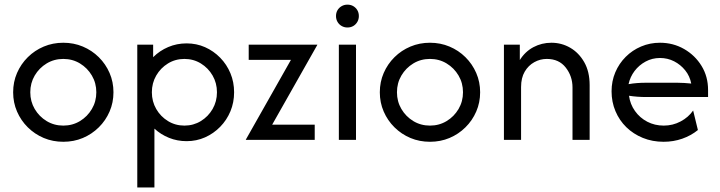

<svg xmlns="http://www.w3.org/2000/svg" viewBox="-20 -612 3151 840"><path d="M256.9 8.3Q211.1 8.3 171.5 -8.3Q131.9 -25 101.7 -54.9Q71.5 -84.7 54.5 -124Q37.5 -163.2 37.5 -208.3Q37.5 -253.5 54.5 -292.7Q71.5 -331.9 101.7 -361.8Q131.9 -391.7 171.5 -408.3Q211.1 -425 256.9 -425Q302.8 -425 342.4 -408.3Q381.9 -391.7 412.2 -361.8Q442.4 -331.9 459.4 -292.7Q476.4 -253.5 476.4 -208.3Q476.4 -163.2 459.4 -124Q442.4 -84.7 412.2 -54.9Q381.9 -25 342.4 -8.3Q302.8 8.3 256.9 8.3ZM256.9 -62.5Q297.2 -62.5 329.9 -82.3Q362.5 -102.1 381.9 -135.1Q401.4 -168.1 401.4 -208.3Q401.4 -248.6 381.9 -281.6Q362.5 -314.6 329.9 -334.4Q297.2 -354.2 256.9 -354.2Q216.7 -354.2 184 -334.4Q151.4 -314.6 131.9 -281.6Q112.5 -248.6 112.5 -208.3Q112.5 -168.1 131.9 -135.1Q151.4 -102.1 184 -82.3Q216.7 -62.5 256.9 -62.5Z M580.6 208.3V-416.7H650V-361.8Q678.5 -390.3 716 -406.2Q753.5 -422.2 796.5 -422.2Q839.6 -422.2 877.1 -405.6Q914.6 -388.9 943.4 -359.4Q972.2 -329.9 988.2 -291.3Q1004.2 -252.8 1004.2 -208.3Q1004.2 -163.9 988.2 -125.3Q972.2 -86.8 943.4 -57.3Q914.6 -27.8 877.1 -11.1Q839.6 5.6 796.5 5.6Q755.6 5.6 719.4 -9Q683.3 -23.6 655.6 -49.3V208.3ZM786.8 -62.5Q826.4 -62.5 858.7 -82.3Q891 -102.1 910.1 -135.1Q929.2 -168.1 929.2 -208.3Q929.2 -248.6 910.1 -281.6Q891 -314.6 858.7 -334.4Q826.4 -354.2 786.8 -354.2Q747.2 -354.2 714.9 -334.4Q682.6 -314.6 663.5 -281.6Q644.4 -248.6 644.4 -208.3Q644.4 -168.1 663.5 -135.1Q682.6 -102.1 714.9 -82.3Q747.2 -62.5 786.8 -62.5Z M1055.6 0V-1.4L1252.8 -350H1068.1V-416.7H1368.1V-415.3L1170.8 -66.7H1356.9V0Z M1462.5 0V-416.7H1537.5V0ZM1500 -491.7Q1486.1 -491.7 1474.7 -498.3Q1463.2 -504.9 1456.6 -516.3Q1450 -527.8 1450 -541.7Q1450 -556.2 1456.6 -567.4Q1463.2 -578.5 1474.7 -585.1Q1486.1 -591.7 1500 -591.7Q1514.6 -591.7 1525.7 -585.1Q1536.8 -578.5 1543.4 -567.4Q1550 -556.2 1550 -541.7Q1550 -527.8 1543.4 -516.3Q1536.8 -504.9 1525.7 -498.3Q1514.6 -491.7 1500 -491.7Z M1861.1 8.3Q1815.3 8.3 1775.7 -8.3Q1736.1 -25 1705.9 -54.9Q1675.7 -84.7 1658.7 -124Q1641.7 -163.2 1641.7 -208.3Q1641.7 -253.5 1658.7 -292.7Q1675.7 -331.9 1705.9 -361.8Q1736.1 -391.7 1775.7 -408.3Q1815.3 -425 1861.1 -425Q1906.9 -425 1946.5 -408.3Q1986.1 -391.7 2016.3 -361.8Q2046.5 -331.9 2063.5 -292.7Q2080.6 -253.5 2080.6 -208.3Q2080.6 -163.2 2063.5 -124Q2046.5 -84.7 2016.3 -54.9Q1986.1 -25 1946.5 -8.3Q1906.9 8.3 1861.1 8.3ZM1861.1 -62.5Q1901.4 -62.5 1934 -82.3Q1966.7 -102.1 1986.1 -135.1Q2005.6 -168.1 2005.6 -208.3Q2005.6 -248.6 1986.1 -281.6Q1966.7 -314.6 1934 -334.4Q1901.4 -354.2 1861.1 -354.2Q1820.8 -354.2 1788.2 -334.4Q1755.6 -314.6 1736.1 -281.6Q1716.7 -248.6 1716.7 -208.3Q1716.7 -168.1 1736.1 -135.1Q1755.6 -102.1 1788.2 -82.3Q1820.8 -62.5 1861.1 -62.5Z M2184.7 0V-416.7H2254.2V-349.3Q2277.1 -386.1 2313.5 -405.6Q2350 -425 2392.4 -425Q2436.8 -425 2474.7 -403.1Q2512.5 -381.2 2536.1 -339.9Q2559.7 -298.6 2559.7 -239.6V0H2484.7V-229.2Q2484.7 -278.5 2455.2 -316.3Q2425.7 -354.2 2372.2 -354.2Q2343.1 -354.2 2317.4 -339.9Q2291.7 -325.7 2275.7 -298.6Q2259.7 -271.5 2259.7 -231.2V0Z M2883.3 8.3Q2834 8.3 2792.4 -8.7Q2750.7 -25.7 2720.1 -55.6Q2689.6 -85.4 2672.6 -125.7Q2655.6 -166 2655.6 -212.5Q2655.6 -256.9 2671.9 -295.5Q2688.2 -334 2717.4 -363.2Q2746.5 -392.4 2785.1 -408.7Q2823.6 -425 2867.4 -425Q2925 -425 2972.9 -397.6Q3020.8 -370.1 3049.3 -323.6Q3077.8 -277.1 3077.8 -218.1V-187.5H2805.6Q2787.5 -187.5 2768.8 -188.9Q2750 -190.3 2731.9 -193.1Q2736.8 -156.2 2758 -126.4Q2779.2 -96.5 2811.8 -79.5Q2844.4 -62.5 2884 -62.5Q2923.6 -62.5 2957.6 -80.6Q2991.7 -98.6 3012.5 -128.5L3033.3 -43.1Q3003.5 -18.8 2964.9 -5.2Q2926.4 8.3 2883.3 8.3ZM2729.9 -243.8Q2748.6 -247.2 2767.7 -248.6Q2786.8 -250 2805.6 -250H2943.8Q2959 -250 2974 -249Q2988.9 -247.9 3004.2 -246.5Q2997.9 -279.2 2977.8 -304.2Q2957.6 -329.2 2929.2 -343.8Q2900.7 -358.3 2867.4 -358.3Q2833.3 -358.3 2804.5 -342.7Q2775.7 -327.1 2756.2 -301.4Q2736.8 -275.7 2729.9 -243.8Z"/></svg>

Font: Afacad Flux
Style: Regular
Weight: 400
Designer: Kristian Moeller
Foundry: Dicotype
Version: Version 1.100